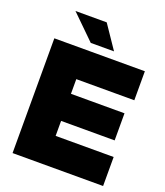

<svg xmlns="http://www.w3.org/2000/svg" viewBox="-162 -1023 973 1132"><g transform="rotate(20 324.0 -457.0)"><path d="M52 0H620V-182H256V-276H592V-446H256V-538H620V-720H52ZM114 -914 263 -768H409L310 -914Z"/></g></svg>

Font: Aspekta 900
Style: Regular
Weight: 900
Designer: Ivo Dolenc
Version: Version 2.000